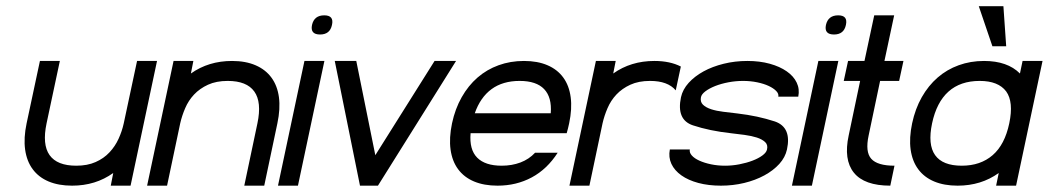

<svg xmlns="http://www.w3.org/2000/svg" viewBox="-20 -586 3311 606"><path d="M329.6 0 337.4 -40Q281.7 0 207.5 0Q165 0 133.5 -13.2Q102.1 -26.4 83.3 -51.8Q64.5 -77.1 59.3 -113.8Q54.2 -150.4 64 -196.8L106 -393.6H168.9L127 -196.8Q112.8 -129.9 136.5 -96.4Q160.2 -63 220.7 -63Q255.9 -63 281.7 -74.5Q307.6 -85.9 325.4 -105Q343.3 -124 354.2 -147.9Q365.2 -171.9 370.6 -196.8L412.6 -393.6H475.6L392.1 0Z M590.3 -393.6 582.5 -354Q638.2 -393.6 712.4 -393.6Q755.4 -393.6 786.9 -379.9Q818.4 -366.2 836.9 -340.8Q855.5 -315.4 860.4 -279.1Q865.2 -242.7 855.5 -196.8L814 0H751L792.5 -196.8Q806.6 -263.7 782.7 -297.1Q758.8 -330.6 698.7 -330.6Q662.6 -330.6 636.5 -318.6Q610.4 -306.6 592.5 -287.6Q574.7 -268.6 564.5 -244.6Q554.2 -220.7 548.8 -196.8L507.3 0H444.3L527.8 -393.6Z M990.2 -477.1Q958.5 -477.1 964.8 -507.3Q971.7 -537.6 1003.4 -537.6Q1034.7 -537.6 1027.8 -507.3Q1021.5 -477.1 990.2 -477.1ZM1003.9 -393.6 920.4 0H857.4L940.9 -393.6Z M1104.5 -393.6 1164.6 -96.2 1351.6 -393.6H1419.4L1172.9 0H1116.2L1036.6 -393.6Z M1633.8 -393.6Q1676.8 -393.6 1708 -380.1Q1739.3 -366.7 1757.8 -341.3Q1776.4 -315.9 1781.2 -279.3Q1786.1 -242.7 1776.4 -196.8Q1772.9 -180.2 1768.6 -165.5H1465.3Q1460.9 -113.8 1486.1 -88.4Q1511.2 -63 1563.5 -63Q1595.7 -63 1622.8 -73.2Q1649.9 -83.5 1668.9 -104H1740.2Q1707 -52.2 1658.4 -26.1Q1609.9 0 1550.3 0Q1507.8 0 1476.3 -13.2Q1444.8 -26.4 1426 -51.8Q1407.2 -77.1 1402.1 -113.8Q1397 -150.4 1406.7 -196.8Q1416.5 -242.7 1437.3 -279.3Q1458 -315.9 1487.3 -341.3Q1516.6 -366.7 1553.7 -380.1Q1590.8 -393.6 1633.8 -393.6ZM1478.5 -228.5H1718.3Q1722.2 -278.8 1697.5 -304.7Q1672.9 -330.6 1620.1 -330.6Q1566.9 -330.6 1531.5 -304.7Q1496.1 -278.8 1478.5 -228.5Z M1923.3 -393.6 1915.5 -354Q1971.2 -393.6 2045.4 -393.6Q2094.7 -393.6 2128.9 -376L2112.8 -300.8Q2087.9 -330.6 2031.7 -330.6Q1995.6 -330.6 1969.5 -318.6Q1943.4 -306.6 1925.5 -287.6Q1907.7 -268.6 1897.5 -244.6Q1887.2 -220.7 1881.8 -196.8L1840.3 0H1777.3L1860.8 -393.6Z M2436.5 -280.8Q2438.5 -290 2429.9 -298.8Q2421.4 -307.6 2406.2 -314.7Q2391.1 -321.8 2369.9 -326.2Q2348.6 -330.6 2325.2 -330.6Q2301.8 -330.6 2278.8 -326.2Q2255.9 -321.8 2237.3 -314.5Q2218.8 -307.1 2206.5 -297.9Q2194.3 -288.6 2192.4 -279.3Q2189.5 -264.6 2198.7 -255.6Q2208 -246.6 2224.6 -241.2Q2241.2 -235.8 2262.9 -233.2Q2284.7 -230.5 2306.6 -228Q2339.8 -224.1 2369.4 -217.8Q2398.9 -211.4 2425.8 -202.6Q2479 -184.1 2463.9 -114.3Q2458.5 -89.4 2439.7 -68.6Q2420.9 -47.9 2392.6 -32.5Q2364.3 -17.1 2328.9 -8.5Q2293.5 0 2255.4 0Q2216.3 0 2184.3 -8.5Q2152.3 -17.1 2130.6 -32.5Q2108.9 -47.9 2099.1 -68.8Q2089.4 -89.8 2094.2 -114.3H2157.2Q2155.3 -104.5 2163.6 -95.2Q2171.9 -85.9 2187.5 -78.9Q2203.1 -71.8 2224.1 -67.4Q2245.1 -63 2268.6 -63Q2291 -63 2313.7 -67.4Q2336.4 -71.8 2355 -78.9Q2373.5 -85.9 2386.2 -95.2Q2398.9 -104.5 2400.9 -114.3Q2404.3 -128.9 2394.8 -137.7Q2385.3 -146.5 2368.7 -151.9Q2352.1 -157.2 2330.1 -160.2Q2308.1 -163.1 2287.1 -165.5Q2219.7 -172.9 2167 -190.4Q2114.3 -208 2129.4 -279.3Q2134.8 -303.7 2153.6 -324.5Q2172.4 -345.2 2200.4 -360.6Q2228.5 -376 2264.2 -384.8Q2299.8 -393.6 2338.9 -393.6Q2377.9 -393.6 2409.7 -384.8Q2441.4 -376 2463.1 -360.8Q2484.9 -345.7 2494.6 -325.2Q2504.4 -304.7 2499.5 -280.8Z M2612.3 -477.1Q2580.6 -477.1 2586.9 -507.3Q2593.8 -537.6 2625.5 -537.6Q2656.7 -537.6 2649.9 -507.3Q2643.6 -477.1 2612.3 -477.1ZM2626 -393.6 2542.5 0H2479.5L2563 -393.6Z M2656.7 -393.6H2708.5L2739.3 -537.6H2802.2L2771.5 -393.6H2831.5L2817.9 -330.6H2757.8L2721.7 -158.7Q2710.4 -106.4 2730 -84.7Q2749.5 -63 2803.2 -63L2790 0Q2708 0 2675 -41Q2642.1 -82 2658.7 -158.7L2694.8 -330.6H2643.1Z M3270.5 -393.6 3187 0H3124L3132.3 -40Q3076.7 0 3002.4 0Q2960 0 2928.5 -13.2Q2897 -26.4 2878.2 -51.8Q2859.4 -77.1 2854.2 -113.8Q2849.1 -150.4 2858.9 -196.8Q2868.7 -242.7 2889.4 -279.3Q2910.2 -315.9 2939.5 -341.3Q2968.8 -366.7 3005.9 -380.1Q3043 -393.6 3085.9 -393.6Q3159.7 -393.6 3199.2 -354L3207.5 -393.6ZM3155.8 -297.4Q3130.9 -330.6 3072.3 -330.6Q3011.2 -330.6 2973.6 -296.9Q2936 -263.2 2921.9 -196.8Q2907.7 -129.9 2931.4 -96.4Q2955.1 -63 3015.6 -63Q3074.7 -63 3113 -96.2Q3151.4 -129.4 3165.5 -196.8Q3179.7 -264.2 3155.8 -297.4ZM3069.3 -566.4H3147L3155.8 -439.9H3112.3Z"/></svg>

Font: Fibel Nord
Style: Italic
Weight: 400
Designer: Peter Wiegel
Foundry: Peter Wioegel
Version: Version 000.000